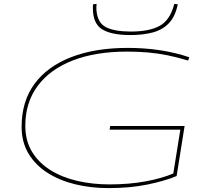

<svg xmlns="http://www.w3.org/2000/svg" viewBox="-20 -956 1057 986"><path d="M538 10Q447 10 366.5 -9.5Q286 -29 224 -68.5Q162 -108 126.5 -167Q91 -226 91 -305Q91 -435 157 -525Q223 -615 345.5 -662.5Q468 -710 636 -710Q810 -710 952 -662L946 -645Q890 -662 840.5 -672Q791 -682 741 -686.5Q691 -691 632 -691Q472 -691 355 -646Q238 -601 174 -515.5Q110 -430 110 -310Q110 -233 144.5 -176.5Q179 -120 239 -82.5Q299 -45 377 -27Q455 -9 542 -9Q643 -9 727 -24.5Q811 -40 870 -65L906 -290H543L546 -309H928L887 -52Q828 -27 738 -8.5Q648 10 538 10ZM649 -776Q552 -776 504.5 -805.5Q457 -835 457 -914Q457 -919 457 -924Q457 -929 458 -934L476 -936Q475 -928 475 -920.5Q475 -913 475 -906Q480 -839 524 -816.5Q568 -794 652 -794Q747 -794 800.5 -823.5Q854 -853 875 -936L893 -934Q880 -871 847.5 -837Q815 -803 765 -789.5Q715 -776 649 -776Z"/></svg>

Font: Georama Extra Expanded Thin
Style: Italic
Weight: 100
Width: 8
Italic angle: -9°
Designer: Jean-Baptiste Levee
Foundry: Production Type
Version: Version 1.000